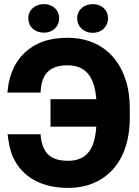

<svg xmlns="http://www.w3.org/2000/svg" viewBox="-20 -905 676 935"><path d="M16 -454H178V-461C183 -544 221 -587 309 -587C406 -587 441 -520 449 -422H226V-288H449C442 -189 410 -122 311 -122C223 -122 186 -163 178 -244V-251H17C22 -210 28 -175 43 -141C85 -47 177 10 311 10C357 10 400 2 437 -14C550 -63 612 -174 612 -332V-377C612 -429 605 -477 591 -519C553 -634 461 -721 309 -721C263 -721 223 -715 188 -702C90 -666 28 -582 17 -462ZM118 -816C118 -772 152 -746 194 -746C235 -746 268 -773 268 -816C268 -858 235 -885 194 -885C153 -885 118 -859 118 -816ZM356 -816C356 -773 390 -745 432 -745C473 -745 506 -774 506 -816C506 -858 473 -885 432 -885C391 -885 356 -859 356 -816Z"/></svg>

Font: Asimov Pro
Style: Blk
Weight: 900
Designer: Google
Version: Version 2.000980; 2014